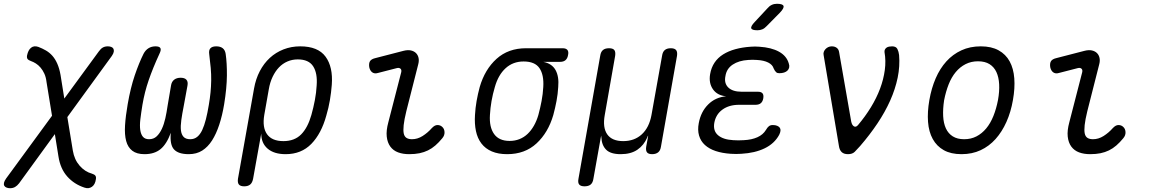

<svg xmlns="http://www.w3.org/2000/svg" viewBox="-65 -805 6085 1015"><path d="M526 -509 291 -186 320 -9Q328 39 356 71Q384 103 421 113Q434 117 439 123.5Q444 130 442 142Q440 157 434.5 167Q429 177 421 182.5Q413 188 403.5 189.5Q394 191 382 187Q327 169 290.5 128Q254 87 244 22L225 -96L36 164Q26 177 14.5 183.5Q3 190 -12 190Q-21 190 -29.5 187Q-38 184 -42 177.5Q-46 171 -44 161.5Q-42 152 -33 139L210 -193L181 -371Q178 -397 169.5 -415.5Q161 -434 149.5 -447.5Q138 -461 124.5 -469.5Q111 -478 99 -482Q85 -487 80.5 -493.5Q76 -500 78 -512Q81 -526 86 -536Q91 -546 99 -552.5Q107 -559 117 -560Q127 -561 138 -557Q159 -549 178 -538Q197 -527 212 -510Q227 -493 238 -468Q249 -443 255 -409L275 -284L458 -534Q468 -548 479 -554Q490 -560 505 -560Q515 -560 523 -557Q531 -554 534.5 -547.5Q538 -541 536.5 -531.5Q535 -522 526 -509Z M1078 -560Q1100 -560 1112.5 -550Q1125 -540 1128 -520Q1135 -472 1134.5 -406Q1134 -340 1120 -254Q1110 -194 1094 -145.5Q1078 -97 1056 -62.5Q1034 -28 1004 -9Q974 10 933 10Q878 10 855 -15Q832 -40 838 -103Q816 -43 783.5 -16.5Q751 10 699 10Q658 10 634.5 -8Q611 -26 602 -59.5Q593 -93 596 -142Q599 -191 610 -254Q625 -341 647.5 -407Q670 -473 694 -521Q704 -540 720 -550Q736 -560 757 -560Q778 -560 783 -550.5Q788 -541 778 -521Q760 -482 746 -447.5Q732 -413 721 -381Q710 -349 702 -317.5Q694 -286 688 -251Q681 -208 677 -174.5Q673 -141 676.5 -117.5Q680 -94 691 -81.5Q702 -69 723 -69Q747 -69 763 -84Q779 -99 790.5 -123.5Q802 -148 809 -179.5Q816 -211 821 -246L839 -352Q842 -373 855.5 -383.5Q869 -394 890 -394Q911 -394 920.5 -383.5Q930 -373 926 -352L906 -243Q898 -203 893.5 -170.5Q889 -138 891.5 -116Q894 -94 905.5 -81.5Q917 -69 941 -69Q962 -69 977.5 -81.5Q993 -94 1004 -117.5Q1015 -141 1023.5 -174.5Q1032 -208 1039 -251Q1045 -286 1048 -317Q1051 -348 1051.5 -380Q1052 -412 1049 -446Q1046 -480 1041 -519Q1038 -540 1047.5 -550Q1057 -560 1078 -560Z M1226 180Q1206 180 1198 170.5Q1190 161 1193 140L1278 -337Q1287 -388 1308.5 -429Q1330 -470 1361.5 -499Q1393 -528 1434 -544Q1475 -560 1522 -560Q1616 -560 1656 -505.5Q1696 -451 1689 -357Q1686 -317 1679 -275.5Q1672 -234 1660 -194Q1634 -99 1581 -44.5Q1528 10 1445 10Q1384 10 1350 -19Q1316 -48 1316 -99L1273 140Q1269 161 1257.5 170.5Q1246 180 1226 180ZM1433 -59Q1492 -59 1527 -94.5Q1562 -130 1581 -197Q1592 -236 1599.5 -275.5Q1607 -315 1609 -353Q1614 -418 1590.5 -454.5Q1567 -491 1509 -491Q1480 -491 1454.5 -480Q1429 -469 1409.5 -448.5Q1390 -428 1376 -398.5Q1362 -369 1356 -333L1332 -197Q1321 -131 1347 -95Q1373 -59 1433 -59Z M1932 -419Q1915 -414 1903 -422.5Q1891 -431 1887 -450Q1884 -470 1891 -481.5Q1898 -493 1920 -498L2067 -536Q2090 -542 2106.5 -538.5Q2123 -535 2133.5 -525Q2144 -515 2147.5 -499.5Q2151 -484 2146 -465L2083 -217Q2072 -172 2069 -143.5Q2066 -115 2069.5 -99Q2073 -83 2084 -76Q2095 -69 2113 -69Q2142 -69 2169 -86Q2196 -103 2218 -128Q2233 -144 2247.5 -144Q2262 -144 2272 -135Q2284 -125 2285 -107Q2286 -89 2273 -74Q2255 -52 2236.5 -36Q2218 -20 2197.5 -10Q2177 0 2153 5Q2129 10 2098 10Q2065 10 2039.5 0.5Q2014 -9 1998.5 -30Q1983 -51 1979.5 -83Q1976 -115 1988 -159L2056 -423Q2059 -436 2052 -442Q2045 -448 2033 -445Z M2896 -478H2807Q2853 -469 2872 -434.5Q2891 -400 2886 -345Q2884 -308 2877 -271Q2870 -234 2860 -197Q2833 -104 2771.5 -47Q2710 10 2616 10Q2569 10 2535 -4.5Q2501 -19 2480 -46.5Q2459 -74 2451 -112.5Q2443 -151 2446 -197Q2448 -234 2454.5 -271Q2461 -308 2471 -345Q2498 -438 2560 -494Q2622 -550 2716 -550H2909Q2927 -550 2934.5 -541Q2942 -532 2938 -514Q2935 -496 2924.5 -487Q2914 -478 2896 -478ZM2629 -60Q2657 -60 2681 -69.5Q2705 -79 2724 -97Q2743 -115 2757.5 -140.5Q2772 -166 2781 -197Q2791 -234 2798 -271Q2805 -308 2807 -345Q2811 -409 2787 -444.5Q2763 -480 2703 -480Q2647 -480 2608 -444.5Q2569 -409 2551 -345Q2540 -308 2533.5 -271Q2527 -234 2525 -197Q2521 -133 2547 -96.5Q2573 -60 2629 -60Z M3025 180Q3005 180 2997 170.5Q2989 161 2993 140L3108 -510Q3111 -531 3122.5 -540.5Q3134 -550 3154.5 -550Q3175 -550 3182.5 -540.5Q3190 -531 3187 -510L3132 -197Q3120 -131 3145 -95Q3170 -59 3229.5 -59Q3289 -59 3328 -95Q3367 -131 3379 -197L3435 -510Q3438 -531 3449.5 -540.5Q3461 -550 3481 -550Q3501 -550 3509 -540.5Q3517 -531 3514 -510L3429 -29Q3426 -9 3414 0.5Q3402 10 3382.5 10Q3363 10 3355.5 0.5Q3348 -9 3351 -29L3360 -78Q3362 -88 3361 -88Q3361 -88 3361 -88Q3360 -88 3357 -79Q3339 -37 3304.5 -13.5Q3270 10 3216.5 10Q3163 10 3139.5 -13.5Q3116 -37 3114 -79L3113 -88L3111 -78L3072 140Q3069 161 3057.5 170.5Q3046 180 3025 180Z M4105 -469Q4109 -458 4107 -448.5Q4105 -439 4098 -432Q4091 -425 4080 -421.5Q4069 -418 4055 -418Q4050 -418 4046 -419Q4042 -420 4038.5 -423Q4035 -426 4031.5 -431Q4028 -436 4025 -443Q4019 -463 3996 -474.5Q3973 -486 3937 -488Q3925 -489 3913.5 -489Q3902 -489 3890 -488Q3841 -485 3808.5 -463.5Q3776 -442 3770 -403Q3762 -365 3785 -342.5Q3808 -320 3856 -320H3942Q3959 -320 3966 -311.5Q3973 -303 3970 -285Q3967 -268 3957 -259.5Q3947 -251 3929 -251H3842Q3789 -251 3754 -225.5Q3719 -200 3711 -155Q3704 -113 3731 -90Q3758 -67 3811 -64Q3824 -63 3838.5 -63Q3853 -63 3867 -64Q3909 -66 3939 -79.5Q3969 -93 3984 -118Q3988 -125 3992 -130Q3996 -135 4000 -138Q4004 -141 4009 -142.5Q4014 -144 4020 -144Q4034 -144 4043.5 -140Q4053 -136 4057.5 -129.5Q4062 -123 4061 -113.5Q4060 -104 4054 -92Q4029 -46 3977.5 -21Q3926 4 3854 8Q3841 9 3826.5 9Q3812 9 3798 8Q3753 5 3718.5 -6.5Q3684 -18 3661.5 -38.5Q3639 -59 3630.5 -88.5Q3622 -118 3629 -154Q3640 -214 3678.5 -252.5Q3717 -291 3774 -296Q3727 -300 3704 -333Q3681 -366 3689 -413Q3695 -448 3712.5 -474Q3730 -500 3758 -517.5Q3786 -535 3822.5 -545Q3859 -555 3903 -558Q3914 -559 3926 -559Q3938 -559 3949 -558Q4013 -554 4053.5 -531.5Q4094 -509 4105 -469ZM3988 -667Q3977 -655 3965 -650Q3953 -645 3939 -645Q3910 -645 3906.5 -655.5Q3903 -666 3925 -689L3992 -761Q4002 -773 4014.5 -779Q4027 -785 4042 -785Q4073 -785 4077 -773.5Q4081 -762 4058 -738Z M4370 -33 4289 -514Q4287 -523 4290 -531Q4293 -539 4299 -545.5Q4305 -552 4313.5 -556Q4322 -560 4332 -560Q4348 -560 4358.5 -552Q4369 -544 4371 -529L4435 -162Q4439 -143 4449.5 -137Q4460 -131 4471 -144Q4509 -189 4539 -238Q4569 -287 4587.5 -336.5Q4606 -386 4612.5 -435Q4619 -484 4611 -529Q4610 -537 4613 -543Q4616 -549 4621.5 -553Q4627 -557 4635 -558.5Q4643 -560 4651 -560Q4672 -560 4679 -546Q4686 -532 4688 -514Q4693 -455 4680.5 -394.5Q4668 -334 4641 -273.5Q4614 -213 4573.5 -152.5Q4533 -92 4482 -33Q4466 -15 4453.5 -2.5Q4441 10 4418 10Q4396 10 4384.5 -1Q4373 -12 4370 -33Z M5018 10Q4962 10 4924.5 -11Q4887 -32 4866 -70Q4845 -108 4841 -160.5Q4837 -213 4848 -276Q4859 -339 4881.5 -391Q4904 -443 4938 -480.5Q4972 -518 5017.5 -539Q5063 -560 5120 -560Q5176 -560 5214 -539Q5252 -518 5272.5 -480.5Q5293 -443 5297 -391Q5301 -339 5290 -277Q5279 -213 5255.5 -160.5Q5232 -108 5198 -70Q5164 -32 5119 -11Q5074 10 5018 10ZM5032 -69Q5068 -69 5097 -84Q5126 -99 5148.5 -126Q5171 -153 5186.5 -191.5Q5202 -230 5211 -277Q5219 -322 5217 -359.5Q5215 -397 5202.5 -424Q5190 -451 5166 -466Q5142 -481 5105 -481Q5069 -481 5039.5 -466Q5010 -451 4987.5 -424Q4965 -397 4950 -359Q4935 -321 4926 -275Q4919 -229 4921 -191Q4923 -153 4935.5 -126Q4948 -99 4972 -84Q4996 -69 5032 -69Z M5532 -419Q5515 -414 5503 -422.5Q5491 -431 5487 -450Q5484 -470 5491 -481.5Q5498 -493 5520 -498L5667 -536Q5690 -542 5706.5 -538.5Q5723 -535 5733.5 -525Q5744 -515 5747.5 -499.5Q5751 -484 5746 -465L5683 -217Q5672 -172 5669 -143.5Q5666 -115 5669.5 -99Q5673 -83 5684 -76Q5695 -69 5713 -69Q5742 -69 5769 -86Q5796 -103 5818 -128Q5833 -144 5847.5 -144Q5862 -144 5872 -135Q5884 -125 5885 -107Q5886 -89 5873 -74Q5855 -52 5836.5 -36Q5818 -20 5797.5 -10Q5777 0 5753 5Q5729 10 5698 10Q5665 10 5639.5 0.5Q5614 -9 5598.5 -30Q5583 -51 5579.5 -83Q5576 -115 5588 -159L5656 -423Q5659 -436 5652 -442Q5645 -448 5633 -445Z"/></svg>

Font: Maple Mono NL Light
Style: Italic
Weight: 300
Italic angle: -10°
Monospace: yes
Designer: subframe7536
Version: Version 7.000